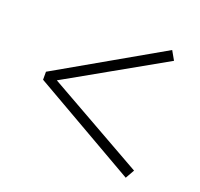

<svg xmlns="http://www.w3.org/2000/svg" viewBox="-98 -733 777 746"><g transform="rotate(20 290.0 -360.0)"><path d="M61 -344 493 -96 514 -133 112 -360 514 -587 493 -624 61 -377Z"/></g></svg>

Font: Noto Serif CJK TC
Style: Regular
Weight: 400
Designer: Ryoko NISHIZUKA 西塚涼子 (kana & ideographs); Frank Grießhammer (Latin, Greek & Cyrillic); Wenlong ZHANG 张文龙 (bopomofo); San
Foundry: Adobe
Version: Version 2.001;hotconv 1.1.0;makeotfexe 2.6.0